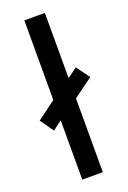

<svg xmlns="http://www.w3.org/2000/svg" viewBox="-165 -811 574 861"><g transform="rotate(-20 122.0 -380.0)"><path d="M71 0V-283L27 -250L-18 -314L71 -380V-760H169V-449L216 -483L262 -420L169 -352V0Z"/></g></svg>

Font: Noto Sans Malayalam Condensed Medium
Style: Regular
Weight: 500
Width: 3
Designer: Jelle Bosma - Monotype Design Team
Foundry: Monotype Imaging Inc.
Version: Version 2.104; ttfautohint (v1.8.4.7-5d5b)